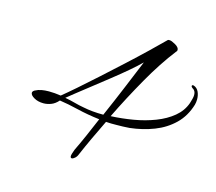

<svg xmlns="http://www.w3.org/2000/svg" viewBox="-85 -591 868 771"><g transform="rotate(15 349.0 -206.0)"><path d="M273 74Q267 74 267 66Q267 59 275 38Q291 5 307 -31.5Q323 -68 339 -106Q289 -112 245.5 -122.5Q202 -133 167 -138Q153 -122 137 -116Q121 -110 106 -110Q83 -110 66.5 -119.5Q50 -129 50 -139Q50 -145 58 -150Q71 -157 85 -159.5Q99 -162 115 -162Q127 -162 139.5 -161Q152 -160 165 -158Q186 -175 221 -205.5Q256 -236 297.5 -273.5Q339 -311 381.5 -350Q424 -389 461 -424.5Q498 -460 523 -485Q524 -486 530 -486Q538 -486 554.5 -476.5Q571 -467 571 -456Q571 -451 567 -448Q518 -385 470 -300.5Q422 -216 380 -130Q426 -132 473 -140Q520 -148 561.5 -164Q603 -180 632.5 -204.5Q662 -229 674 -263Q677 -273 679.5 -282Q682 -291 682 -299Q682 -317 668 -324Q663 -328 663 -331Q663 -337 671 -335Q685 -330 691.5 -316Q698 -302 698 -285Q698 -273 695 -262Q680 -212 646 -179Q612 -146 565.5 -128Q519 -110 466 -104Q452 -103 438.5 -102.5Q425 -102 411 -102Q400 -102 389.5 -102Q379 -102 368 -103Q348 -62 330 -23.5Q312 15 297 50Q293 61 285.5 67.5Q278 74 273 74ZM350 -128Q379 -194 405.5 -258Q432 -322 453 -373Q434 -354 404.5 -329Q375 -304 341.5 -277.5Q308 -251 276 -226Q244 -201 220 -182Q196 -163 185 -154Q207 -150 227 -144.5Q247 -139 265 -136Q303 -128 350 -128Z"/></g></svg>

Font: WindSong
Style: Regular
Weight: 400
Designer: Robert E. Leuschke
Foundry: Robert E. Leuschke
Version: Version 1.010; ttfautohint (v1.8.3)